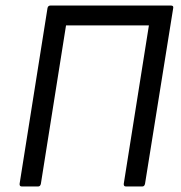

<svg xmlns="http://www.w3.org/2000/svg" viewBox="-20 -675 654 695"><path d="M59 0Q50 0 51 -10L152 -646Q154 -655 163 -655H598Q609 -655 607 -646L505 -10Q503 0 495 0H436Q427 0 428 -10L519 -583H219L128 -10Q126 0 118 0Z"/></svg>

Font: Sofia Sans Semi Condensed
Style: Italic
Weight: 400
Italic angle: -9°
Designer: Botio Nikoltchev, Ani Petrova
Foundry: lettersoup
Version: Version 4.101